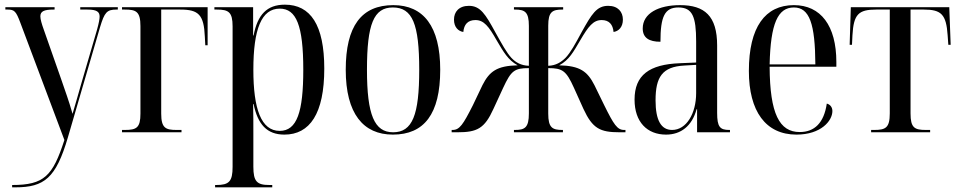

<svg xmlns="http://www.w3.org/2000/svg" viewBox="-20 -567 4110 823"><path d="M32 226V236H46C170 236 220 196 271 22L409 -451C428 -514 438 -526 479 -526H485V-536H324V-526H355C395 -526 407 -516 407 -496C407 -486 404 -469 396 -440L330 -214C317 -169 303 -119 291 -79C272 -145 264 -163 241 -231L168 -439C159 -464 153 -484 153 -497C153 -518 168 -526 209 -526H214V-536H3V-526H13C42 -526 49 -518 67 -470L256 33C206 188 169 226 32 226Z M503 0H758V-10H737C690 -10 671 -18 671 -80V-526H753C831 -526 854 -504 858 -410L860 -373H870V-536H503V-526H515C563 -526 582 -518 582 -455V-80C582 -19 565 -10 515 -10H503Z M902 236H1147V226H1135C1081 226 1066 211 1066 147V7C1066 -37 1066 -78 1065 -121H1067C1085 -34 1124 10 1199 10C1308 10 1370 -80 1370 -273C1370 -460 1311 -547 1201 -547C1124 -547 1084 -504 1067 -415H1065V-536H899V-526H910C960 -526 977 -515 977 -454V148C977 211 962 226 907 226H902ZM1179 -6C1099 -6 1066 -101 1066 -268C1066 -443 1101 -530 1179 -530C1250 -530 1280 -458 1280 -268C1280 -87 1253 -6 1179 -6Z M1664 10C1798 10 1867 -78 1867 -268C1867 -454 1795 -545 1666 -545C1529 -545 1462 -455 1462 -268C1462 -80 1537 10 1664 10ZM1665 0C1585 0 1553 -74 1553 -268C1553 -464 1582 -535 1664 -535C1748 -535 1777 -464 1777 -268C1777 -74 1748 0 1665 0Z M1916 0H1941C2025 0 2057 -16 2095 -100L2137 -191C2171 -264 2185 -275 2247 -275V-81C2247 -20 2230 -10 2187 -10H2183V0H2393V-10H2391C2348 -10 2330 -19 2330 -80V-275C2391 -275 2407 -264 2440 -191L2481 -100C2520 -16 2552 0 2636 0H2661V-10H2655C2626 -10 2611 -33 2570 -116L2528 -202C2498 -261 2466 -285 2377 -287C2420 -310 2438 -345 2467 -394C2502 -454 2523 -481 2559 -481C2591 -481 2607 -462 2610 -430C2631 -433 2650 -450 2650 -483C2650 -516 2629 -542 2587 -542C2537 -542 2516 -506 2473 -429C2446 -379 2426 -342 2404 -319C2386 -301 2363 -286 2330 -285V-457C2330 -517 2348 -526 2391 -526H2394V-536H2183V-526H2187C2230 -526 2247 -516 2247 -456V-285C2213 -286 2190 -300 2172 -319C2151 -342 2131 -379 2103 -429C2061 -506 2039 -542 1990 -542C1947 -542 1926 -516 1926 -483C1926 -450 1945 -433 1966 -430C1969 -462 1985 -481 2018 -481C2054 -481 2075 -454 2109 -394C2138 -345 2157 -310 2199 -287C2110 -285 2078 -261 2048 -202L2007 -116C1965 -33 1950 -10 1920 -10H1916Z M2835 10C2898 10 2946 -26 2966 -99H2968V0H3109V-10H3106C3066 -10 3054 -23 3054 -83V-372C3054 -499 3000 -545 2895 -545C2803 -545 2735 -510 2735 -445C2735 -405 2762 -388 2811 -388C2811 -496 2829 -535 2888 -535C2948 -535 2964 -496 2964 -389V-299L2894 -296C2763 -291 2700 -245 2700 -140C2700 -44 2754 10 2835 10ZM2861 -10C2814 -10 2790 -51 2790 -137C2790 -237 2819 -281 2913 -286L2964 -289V-168C2964 -80 2922 -10 2861 -10Z M3394 10C3499 10 3548 -49 3548 -91C3548 -107 3539 -119 3524 -123C3512 -40 3471 -1 3408 -1C3321 -1 3280 -79 3279 -281H3565V-301C3565 -457 3498 -545 3383 -545C3260 -545 3190 -451 3190 -263C3190 -90 3262 10 3394 10ZM3475 -291H3279C3283 -466 3314 -535 3383 -535C3450 -535 3474 -465 3475 -291Z M3714 0H3967V-10H3949C3900 -10 3883 -19 3883 -81V-526H3940C4015 -526 4036 -505 4042 -416L4045 -375H4055L4049 -536H3627L3622 -375H3632L3634 -416C3639 -506 3660 -526 3736 -526H3794V-81C3794 -19 3776 -10 3727 -10H3714Z"/></svg>

Font: Noto Serif Display Condensed
Style: Regular
Weight: 400
Width: 3
Designer: Monotype Design Team
Foundry: Monotype Imaging Inc.
Version: Version 2.009